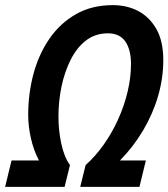

<svg xmlns="http://www.w3.org/2000/svg" viewBox="-65 -729 657 749"><path d="M-45 0 -20 -103H87Q66 -143 55.5 -190Q45 -237 45 -281Q45 -364 65.5 -440.5Q86 -517 127.5 -577.5Q169 -638 231 -673.5Q293 -709 375 -709Q431 -709 475 -685.5Q519 -662 545.5 -615Q572 -568 572 -494Q572 -425 552 -355.5Q532 -286 494 -221.5Q456 -157 403 -103H504L479 0H248L269 -85Q307 -119 339 -164Q371 -209 395 -261.5Q419 -314 432.5 -370Q446 -426 446 -480Q446 -535 424 -567Q402 -599 356 -599Q307 -599 271 -571.5Q235 -544 211 -496.5Q187 -449 175 -391.5Q163 -334 163 -274Q163 -221 174 -169Q185 -117 208 -85L187 0Z"/></svg>

Font: Ubuntu Sans Mono SemiBold
Style: Italic
Weight: 600
Italic angle: -13.5°
Monospace: yes
Designer: Dalton Maag Ltd
Foundry: Dalton Maag Ltd
Version: Version 1.006